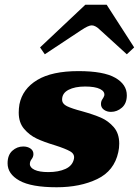

<svg xmlns="http://www.w3.org/2000/svg" viewBox="-20 -780 586 810"><path d="M149 -580 340 -760H430L546 -580L515 -551L403 -653Q383 -673 367 -673Q353 -673 323 -653L169 -551ZM12 -91Q12 -126 32 -144Q52 -162 78 -162Q96 -162 108.5 -153.5Q121 -145 121 -130Q121 -118 113 -108Q106 -99 106 -88Q106 -73 126 -63.5Q146 -54 184 -54Q227 -54 256.5 -67.5Q286 -81 292 -110Q296 -130 276 -141.5Q256 -153 212 -167Q165 -181 134.5 -195.5Q104 -210 81.5 -236.5Q59 -263 59 -305Q59 -322 62 -340Q75 -405 137 -442.5Q199 -480 311 -480Q417 -480 466 -452Q515 -424 515 -378Q515 -344 494.5 -326Q474 -308 448 -308Q431 -308 418.5 -317Q406 -326 406 -341Q406 -353 412 -361.5Q418 -370 420 -377Q423 -394 402 -404.5Q381 -415 339 -415Q296 -415 269 -401Q242 -387 242 -360Q242 -342 262.5 -332Q283 -322 325 -311Q375 -297 406 -283.5Q437 -270 460 -243.5Q483 -217 483 -174Q483 -155 479 -138Q462 -59 390 -24.5Q318 10 219 10Q112 10 62 -18Q12 -46 12 -91Z"/></svg>

Font: Taviraj ExtraBold
Style: Italic
Weight: 800
Italic angle: -12°
Designer: Katatrad Team
Foundry: CadsonDemak
Version: Version 1.001